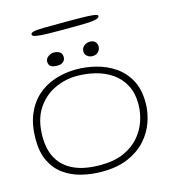

<svg xmlns="http://www.w3.org/2000/svg" viewBox="-112 -827 850 943"><g transform="rotate(-15 313.0 -355.0)"><path d="M291.5 23.5Q237 23.5 187.5 11Q138 -1.5 99.5 -29.2Q61 -57 38.8 -102.5Q16.5 -148 16.5 -214Q16.5 -286.5 38.5 -339.5Q60.5 -392.5 99.2 -427Q138 -461.5 189 -478.2Q240 -495 297.5 -495Q346 -495 396.5 -482.5Q447 -470 489.8 -441.5Q532.5 -413 558.8 -365.5Q585 -318 585 -248.5Q585 -200 568.2 -151.8Q551.5 -103.5 516 -64Q480.5 -24.5 425 -0.5Q369.5 23.5 291.5 23.5ZM292.5 -10Q363 -10 412 -32Q461 -54 491.2 -89.8Q521.5 -125.5 535.2 -167.5Q549 -209.5 549 -250Q549 -309 526.8 -349.8Q504.5 -390.5 467.5 -415.5Q430.5 -440.5 385 -451.8Q339.5 -463 292.5 -463Q231.5 -463 176.5 -436.5Q121.5 -410 87 -355.8Q52.5 -301.5 52.5 -217.5Q52.5 -151 79.2 -104.5Q106 -58 159.2 -34Q212.5 -10 292.5 -10ZM215 -536.5Q189 -536.5 179.5 -544.8Q170 -553 170 -568.5Q170 -583 183.8 -593.2Q197.5 -603.5 212 -603.5Q223.5 -603.5 233.2 -600.2Q243 -597 248.8 -589.5Q254.5 -582 254.5 -569Q254.5 -555.5 244.2 -546Q234 -536.5 215 -536.5ZM394 -537Q377 -537 365.8 -546.5Q354.5 -556 354.5 -570Q354.5 -587.5 367.2 -598.2Q380 -609 398.5 -609Q416 -609 424.8 -599Q433.5 -589 433.5 -576Q433.5 -560 422.5 -548.5Q411.5 -537 394 -537ZM298 -699.5Q249 -699.5 211.2 -700.2Q173.5 -701 152 -704.5Q130.5 -708 130.5 -716.5Q130.5 -725 144.2 -728.8Q158 -732.5 196.2 -733.2Q234.5 -734 308.5 -734Q353.5 -734 390.5 -733.5Q427.5 -733 449.5 -730.2Q471.5 -727.5 471.5 -720.5Q471.5 -710.5 452.8 -706Q434 -701.5 395.8 -700.5Q357.5 -699.5 298 -699.5Z"/></g></svg>

Font: Gluten Thin Thin
Style: Regular
Weight: 250
Version: Version 1.300